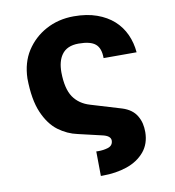

<svg xmlns="http://www.w3.org/2000/svg" viewBox="-96 -807 987 1083"><g transform="rotate(-10 397.0 -265.5)"><path d="M404.5 191.8H393.5L392 51.1L403.8 51.5Q433.6 51.5 458.1 44Q487.9 35.2 488.6 5.7Q488.6 -22.4 438.9 -32.7L305.4 -63.9Q247.9 -76 197.1 -113.6Q146.7 -151.3 114.7 -225.1Q82.4 -299.7 81 -421.2Q83.5 -512.1 125.7 -578.1Q168.7 -644.5 237.9 -682.2Q309.7 -721.6 399.1 -721.6Q473.7 -721.6 530.4 -701.3Q587 -681.1 626.1 -646Q665.1 -610.8 686.8 -563Q708.5 -515.3 713.1 -460.2H524.1Q524.1 -516.7 495.7 -540.8Q467.3 -565.3 399.1 -565.3Q331.7 -565.3 301.8 -522.4Q275.6 -485.8 275.6 -422.2Q276.6 -328.8 308.9 -280.5Q341.6 -232.6 403.4 -214.5L578.1 -161.9Q635.3 -143.8 659.8 -102.3Q672.6 -80.6 677.9 -58.1Q683.2 -35.5 683.2 -8.5Q682.5 58.2 645.2 103Q606.2 149.1 543 170.5Q480.1 191.8 404.5 191.8Z"/></g></svg>

Font: Linik Sans Black
Style: Regular
Weight: 900
Designer: Fonts by Rasmus Andersson / Changes by Cristiano Sobral with parts from Marc Monis
Foundry: rsms
Version: Version 3.020; ttfautohint (v1.6)